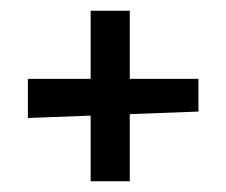

<svg xmlns="http://www.w3.org/2000/svg" viewBox="-20 -497 421 358"><path d="M350 -289V-350H32V-277ZM149 -159H222V-477H149Z"/></svg>

Font: Englebert
Style: Regular
Weight: 400
Designer: Astigmatic (AOETI)
Foundry: Astigmatic (AOETI)
Version: Version 1.000